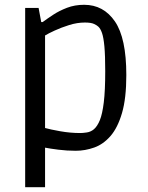

<svg xmlns="http://www.w3.org/2000/svg" viewBox="-20 -615 617 801"><path d="M85 166V-582H141L152 -523H158Q177 -537 202 -553.5Q227 -570 259.5 -582.5Q292 -595 331 -595Q412 -595 459.5 -525.5Q507 -456 507 -302Q507 -205 489 -143.5Q471 -82 441 -47.5Q411 -13 373 0.5Q335 14 296 14Q259 14 223.5 9.5Q188 5 168 1V166ZM315 -60Q326 -60 342.5 -62.5Q359 -65 372 -76Q386 -88 396.5 -113.5Q407 -139 413 -188Q419 -237 419 -318Q419 -384 415.5 -421.5Q412 -459 405.5 -477.5Q399 -496 390 -504Q385 -509 372.5 -515Q360 -521 334 -521Q302 -521 268.5 -510.5Q235 -500 208 -487.5Q181 -475 168 -467V-81Q189 -75 231 -67.5Q273 -60 315 -60Z"/></svg>

Font: Ruda
Style: Regular
Weight: 400
Designer: Mariela Monsalve and Angelina Sanchez
Foundry: Mariela Monsalve and Angelina Sanchez
Version: Version 2.000